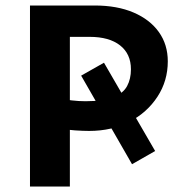

<svg xmlns="http://www.w3.org/2000/svg" viewBox="-20 -678 668 698"><path d="M304 -202Q283 -202 252.5 -204Q222 -206 190 -212V-320Q216 -316 241 -313Q266 -310 291 -310Q357 -310 392.5 -324.5Q428 -339 442 -365Q456 -391 456 -426Q456 -482 416.5 -513Q377 -544 306 -544H234V0H89V-658H324Q406 -658 465.5 -632.5Q525 -607 557.5 -561.5Q590 -516 590 -455Q590 -384 552.5 -326.5Q515 -269 451 -235.5Q387 -202 304 -202ZM275 -403 358 -450 544 -129 460 -81Z"/></svg>

Font: Ysabeau ExtraBold
Style: Regular
Weight: 800
Designer: Christian Thalmann (Catharsis Fonts)
Version: Version 2.002